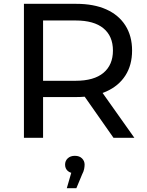

<svg xmlns="http://www.w3.org/2000/svg" viewBox="-20 -720 767 1003"><path d="M105 0V-700H378Q470 -700 535 -671Q600 -642 635 -587Q670 -532 670 -456Q670 -380 635 -325.5Q600 -271 535 -242Q470 -213 378 -213H160L205 -259V0ZM573 0 395 -254H502L682 0ZM205 -249 160 -298H375Q471 -298 520.5 -339.5Q570 -381 570 -456Q570 -531 520.5 -572Q471 -613 375 -613H160L205 -663ZM329 263 362 149 371 185Q347 185 333.5 172.5Q320 160 320 140Q320 120 334 107Q348 94 371 94Q395 94 408.5 107.5Q422 121 422 140Q422 150 419.5 163Q417 176 409 191L379 263Z"/></svg>

Font: MOST Montserrat Medium
Style: Regular
Weight: 500
Designer: Julieta Ulanovsky
Foundry: Julieta Ulanovsky
Version: Version 8.000;March 11, 2024;FontCreator 15.0.0.2926 64-bit